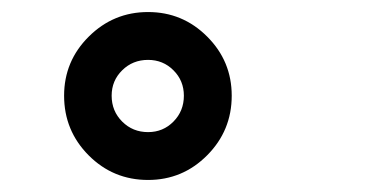

<svg xmlns="http://www.w3.org/2000/svg" viewBox="-20 -803 610 319"><path d="M226 -504Q168 -504 127.2 -545Q86.5 -586 86.5 -644Q86.5 -701.5 127.5 -742.2Q168.5 -783 226 -783Q283.5 -783 324.2 -742.2Q365 -701.5 365 -644Q365 -586 324.2 -545Q283.5 -504 226 -504ZM226 -583.5Q251 -583.5 268.2 -601Q285.5 -618.5 285.5 -644Q285.5 -669 268.2 -686.2Q251 -703.5 226 -703.5Q200.5 -703.5 183 -686.2Q165.5 -669 165.5 -644Q165.5 -618.5 183 -601Q200.5 -583.5 226 -583.5Z"/></svg>

Font: League Mono Narrow Medium
Style: Regular
Weight: 500
Width: 3
Designer: Tyler Finck
Foundry: The League of Moveable Type / Tyler Finck
Version: Version 2.210